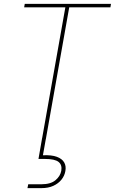

<svg xmlns="http://www.w3.org/2000/svg" viewBox="-20 -720 594 993"><path d="M197 0 318 -682H105L108 -700H554L551 -682H338L217 0ZM122 253 126 233H194Q242 233 267 212Q292 191 297 163Q302 133 283 117.5Q264 102 212 102H179L198 -7H218L202 83Q247 81 274 91Q301 101 312 120Q323 139 318 165Q314 189 298 209Q282 229 256 241Q230 253 194 253Z"/></svg>

Font: DM Sans 24pt Thin
Style: Italic
Weight: 250
Italic angle: -10°
Designer: Colophon Foundry, Jonny Pinhorn
Foundry: Colophon Foundry
Version: Version 4.004;gftools[0.9.30]